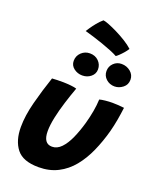

<svg xmlns="http://www.w3.org/2000/svg" viewBox="-176 -1052 945 1179"><g transform="rotate(20 296.5 -463.0)"><path d="M432.5 -489Q446 -493 470.2 -495.5Q494.5 -498 516.5 -498Q535 -498 557.2 -496.5Q579.5 -495 593 -493Q588 -452.5 580.8 -411.2Q573.5 -370 563 -330Q543 -256.5 514 -191.2Q485 -126 444.5 -76.5Q404 -27 349.2 1Q294.5 29 224 29Q121.5 29 79.8 -24.2Q38 -77.5 38 -166Q38 -240 61.5 -330.2Q85 -420.5 116 -511.5Q129.5 -512.5 150.8 -513.2Q172 -514 189.5 -513.5Q214.5 -513 239 -510.5Q263.5 -508 277 -503.5Q258.5 -453 241 -397.2Q223.5 -341.5 212.5 -289.8Q201.5 -238 201.5 -199Q201.5 -117.5 258.5 -117.5Q291.5 -117.5 318.5 -145.5Q345.5 -173.5 366.8 -221Q388 -268.5 404.5 -326.5Q416.5 -370 423.8 -411Q431 -452 432.5 -489ZM492.5 -596.5Q460.5 -596.5 437.5 -617.2Q414.5 -638 414.5 -669Q414.5 -699.5 436 -720.5Q457.5 -741.5 488 -741.5Q521.5 -741.5 546.5 -720.8Q571.5 -700 571.5 -668.5Q571.5 -635.5 546.5 -616Q521.5 -596.5 492.5 -596.5ZM283.5 -592Q252.5 -592 228.2 -610.5Q204 -629 204 -659Q204 -691.5 227.2 -713.8Q250.5 -736 283 -736Q318 -736 340.2 -713.8Q362.5 -691.5 362.5 -660Q362.5 -630.5 339 -611.2Q315.5 -592 283.5 -592ZM291 -955Q302.5 -954 328.2 -944Q354 -934 386.2 -918Q418.5 -902 449.2 -883Q480 -864 501 -844.5Q493 -831 479.8 -815.8Q466.5 -800.5 454.2 -789Q442 -777.5 436.5 -774.5Q420 -784 391.8 -795.5Q363.5 -807 330.5 -818.5Q297.5 -830 265.8 -839.8Q234 -849.5 210.5 -856Q214 -861.5 225.8 -879Q237.5 -896.5 254.5 -917.5Q271.5 -938.5 291 -955Z"/></g></svg>

Font: Grandstander
Style: Bold Italic
Weight: 700
Italic angle: -15°
Designer: Tyler Finck
Foundry: Etcetera Type Co
Version: Version 1.200; ttfautohint (v1.8.3)